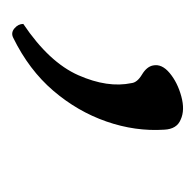

<svg xmlns="http://www.w3.org/2000/svg" viewBox="-23 -110 311 305"><g transform="rotate(90 132.5 42.5)"><path d="M84 -45Q81 -59 96 -71.5Q111 -84 133 -90Q155 -96 170 -89Q185 -83 186 -63Q189 -17 173 29Q157 75 124 113.5Q91 152 40 177Q32 181 25 175Q18 169 18 161Q79 120 99.5 73.5Q120 27 112 -11Q111 -20 98.5 -27.5Q86 -35 84 -45Z"/></g></svg>

Font: Diphylleia
Style: Regular
Weight: 400
Designer: Minha Hyung
Foundry: JAMO
Version: Version 1.000; ttfautohint (v1.8.4.7-5d5b);gftools[0.9.28]